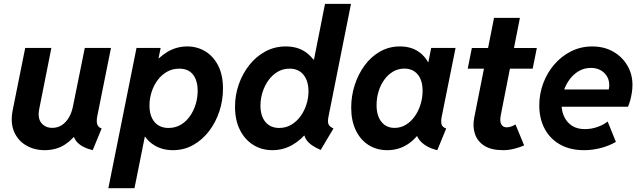

<svg xmlns="http://www.w3.org/2000/svg" viewBox="-20 -772 3328 997"><path d="M211.5 7.8Q158.7 7.8 116.1 -16.7Q73.6 -41.2 53.2 -88Q32.8 -134.9 46.3 -201.7L110.9 -523.1H246.8L184.1 -208.1Q174 -158.6 194.8 -133.3Q215.7 -108.1 251.2 -108.1Q280.6 -108.1 302.3 -123Q324 -138 338.3 -163Q352.5 -188.1 358.5 -217.9L420.3 -523.1H556.3L484.9 -167.7Q480 -141.8 484.9 -126.5Q489.8 -111.2 507.7 -104.8L461.4 7.8Q405.8 -6 380.5 -33.8Q355.1 -61.7 361.8 -98.8L397.4 -60H328L390.6 -98.9Q362.6 -51.2 317.7 -21.7Q272.8 7.8 211.5 7.8Z M542.7 205.1 688.8 -523.1H814.2L803.3 -469.6H824.1L786.8 -426.8L728.2 -128.9L752.3 -62.7H732.1L678.4 205.1ZM877.8 7.8Q822.5 7.8 780.9 -17.9Q739.4 -43.6 716.4 -90.9Q693.4 -138.1 693.4 -203.1Q693.4 -262.7 712.6 -320.8Q731.7 -378.9 766.8 -426.5Q801.9 -474 849.3 -502.5Q896.6 -530.9 952.6 -530.9Q1003.1 -530.9 1045.1 -505.9Q1087.2 -481 1112.6 -432Q1137.9 -383 1137.9 -311Q1137.9 -251.2 1119.3 -194.4Q1100.7 -137.7 1066.2 -92Q1031.6 -46.4 983.9 -19.3Q936.1 7.8 877.8 7.8ZM855.3 -107.6Q890.3 -107.6 918.3 -124Q946.2 -140.5 966 -168.4Q985.7 -196.3 996.1 -230.6Q1006.4 -264.9 1006.4 -300.2Q1006.4 -353.8 982.2 -384.7Q958 -415.5 910.5 -415.5Q875.2 -415.5 846.9 -399.2Q818.6 -382.9 798.2 -355.5Q777.9 -328 767.1 -293.8Q756.2 -259.7 756.2 -224.4Q756.2 -169.8 782.3 -138.7Q808.5 -107.6 855.3 -107.6Z M1645.2 6.7Q1617.6 -5.2 1598.3 -18.9Q1578.9 -32.6 1568.5 -50Q1558.1 -67.4 1557.6 -90.2L1581.4 -67.8H1527.4L1560.6 -126.1L1618.6 -406L1589.8 -463.1H1610.5L1667.7 -752H1802.6L1685.9 -167.2Q1680.6 -141 1685.4 -127.8Q1690.3 -114.7 1711.7 -104.9ZM1394 7.8Q1338.6 7.8 1294.8 -19.8Q1250.9 -47.3 1225.6 -97.9Q1200.4 -148.5 1200.4 -217.8Q1200.4 -277.7 1219.8 -333.6Q1239.3 -389.5 1274.5 -434.1Q1309.6 -478.6 1358 -504.8Q1406.3 -530.9 1464.1 -530.9Q1524.2 -530.9 1566 -502.1Q1607.9 -473.3 1629.9 -423.7Q1651.9 -374 1651.9 -310.8Q1651.9 -251.4 1633 -194.5Q1614.1 -137.6 1579.6 -92Q1545 -46.3 1497.8 -19.2Q1450.6 7.8 1394 7.8ZM1429.9 -107.6Q1464.1 -107.6 1492 -124Q1520 -140.4 1540.1 -167.9Q1560.2 -195.4 1571 -229.2Q1581.9 -263 1581.9 -297.7Q1581.9 -350.9 1556.4 -383.2Q1531 -415.5 1483.5 -415.5Q1449 -415.5 1421.2 -398.9Q1393.4 -382.2 1373.6 -354.6Q1353.9 -326.9 1343.2 -292.9Q1332.5 -258.9 1332.5 -224Q1332.5 -169.3 1358.5 -138.5Q1384.4 -107.6 1429.9 -107.6Z M1991.3 7.8Q1936 7.8 1893.7 -19Q1851.3 -45.9 1827.5 -95.6Q1803.7 -145.3 1803.7 -213.2Q1803.7 -273.5 1821.9 -330.2Q1840.1 -387 1873.5 -432.4Q1906.8 -477.8 1953.5 -504.3Q2000.1 -530.9 2057.1 -530.9Q2113.3 -530.9 2153.1 -503.9Q2193 -476.8 2211.2 -430.4L2140.7 -448.9H2258.5L2195.4 -405.2L2219 -523.1H2345.6L2274.1 -168.1Q2268.9 -142.8 2272.7 -127.2Q2276.6 -111.6 2297.1 -104.8L2250.8 7.8Q2218.6 0.5 2193.2 -14.8Q2167.8 -30.1 2153.6 -51.2Q2139.5 -72.4 2141.7 -96.4L2205.7 -65.2H2083.8L2174.4 -106.2Q2141 -50.7 2094.7 -21.4Q2048.4 7.8 1991.3 7.8ZM2029.1 -107.9Q2061 -107.9 2087.7 -124.2Q2114.3 -140.5 2133.8 -168Q2153.2 -195.5 2163.8 -229.9Q2174.4 -264.4 2174.4 -300.7Q2174.4 -354.7 2149.1 -385.3Q2123.8 -415.8 2079.6 -415.8Q2047.3 -415.8 2020.7 -400Q1994.1 -384.2 1975 -357.3Q1955.8 -330.5 1945.6 -296.5Q1935.4 -262.4 1935.4 -225.8Q1935.4 -171.2 1960.6 -139.5Q1985.7 -107.9 2029.1 -107.9Z M2592.8 7.8Q2531.2 7.8 2495.1 -15.1Q2459 -38.1 2446.3 -76.4Q2433.6 -114.7 2442.4 -160.2L2545.4 -679.2H2679.7L2580.6 -174.8Q2574.2 -142.6 2582.8 -126.7Q2591.3 -110.8 2611.3 -110.8Q2625 -110.8 2637.7 -116.2Q2650.4 -121.6 2656.7 -126L2701.7 -17.1Q2682.1 -7.8 2651.9 0Q2621.6 7.8 2592.8 7.8ZM2408.7 -415.5 2430.2 -522.9H2767.6L2746.1 -415.5Z M3012.7 7.8Q2940.4 7.8 2888.4 -21.5Q2836.4 -50.8 2808.3 -103.3Q2780.3 -155.8 2780.3 -224.6Q2780.3 -283.7 2800.5 -338.6Q2820.8 -393.6 2857.9 -436.8Q2895 -480 2945.3 -505.4Q2995.6 -530.8 3055.2 -530.8Q3116.7 -530.8 3163.8 -504.2Q3210.9 -477.5 3237.5 -432.1Q3264.2 -386.7 3264.2 -331.1Q3264.2 -311.5 3261 -291Q3257.8 -270.5 3252.7 -251.7Q3247.6 -232.9 3241.2 -217.8H2875L2892.1 -307.6H3141.1Q3142.6 -313.5 3143.1 -319.1Q3143.6 -324.7 3143.6 -329.1Q3143.6 -369.1 3116.7 -394.3Q3089.8 -419.4 3047.9 -419.4Q3014.6 -419.4 2986.8 -403.6Q2959 -387.7 2938.7 -360.8Q2918.5 -334 2907.2 -300.5Q2896 -267.1 2896 -232.4Q2896 -174.8 2928 -138.2Q2960 -101.6 3017.1 -101.6Q3050.8 -101.6 3083.3 -113Q3115.7 -124.5 3135.3 -141.1L3178.2 -35.2Q3142.6 -14.6 3099.6 -3.4Q3056.6 7.8 3012.7 7.8Z"/></svg>

Font: Reddit Sans
Style: Italic
Weight: 400
Italic angle: -11.25°
Designer: Stephen Hutchings
Version: Version 1.013